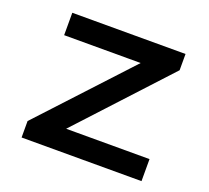

<svg xmlns="http://www.w3.org/2000/svg" viewBox="-120 -850 1088 999"><g transform="rotate(20 424.0 -350.0)"><path d="M92 0V-91L576 -613L626 -576H118V-700H745V-610L262 -87L212 -122H756V0Z"/></g></svg>

Font: Lexend Tera Medium
Style: Regular
Weight: 500
Designer: Bonnie Shaver-Troup, Thomas Jockin
Foundry: Lexend
Version: Version 1.007